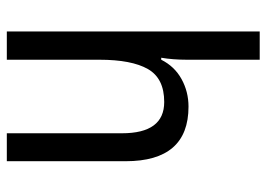

<svg xmlns="http://www.w3.org/2000/svg" viewBox="-132 -668 800 577"><g transform="rotate(90 268.5 -380.0)"><path d="M75 -760V0H160V-278Q160 -375 188 -424Q216 -473 287 -473Q381 -473 381 -346V0H465V-357Q465 -546 301 -546Q256 -546 218 -525Q180 -504 160 -464H154Q160 -499 160 -541V-760Z"/></g></svg>

Font: Noto Sans UI SemiCondensed
Style: Regular
Weight: 400
Width: 4
Designer: Monotype Design Team
Foundry: Monotype Imaging Inc.
Version: 1.001